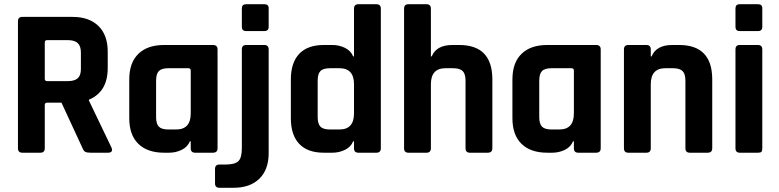

<svg xmlns="http://www.w3.org/2000/svg" viewBox="-20 -723 3689 909"><path d="M171 0H86Q65 0 65 -21V-622Q65 -643 86 -643H324Q402 -643 446 -600Q490 -557 490 -479V-401Q490 -288 401 -251V-247L508 -24Q517 0 491 0H410Q392 0 384 -4Q376 -8 371 -21L271 -237H204Q192 -237 192 -226V-21Q192 0 171 0ZM203 -339H301Q333 -339 348 -352.5Q363 -366 363 -396V-474Q363 -505 348 -519Q333 -533 301 -533H203Q192 -533 192 -522V-350Q192 -339 203 -339Z M781 0H757Q678 0 635 -42Q592 -84 592 -163V-347Q592 -426 635 -468Q678 -510 757 -510H988Q1010 -510 1010 -489V-21Q1010 0 988 0H904Q883 0 883 -21V-54H879Q868 -27 840 -13.5Q812 0 781 0ZM883 -186V-389Q883 -400 871 -400H777Q745 -400 732 -386.5Q719 -373 719 -341V-169Q719 -137 732 -123.5Q745 -110 777 -110H814Q883 -110 883 -186Z M1125 -596V-683Q1125 -703 1145 -703H1232Q1252 -703 1252 -684V-596Q1252 -576 1232 -576H1145Q1125 -576 1125 -596ZM1086 166H1019Q998 166 998 145V77Q998 56 1019 56H1047Q1092 56 1108.5 40Q1125 24 1125 -21V-489Q1125 -510 1146 -510H1231Q1252 -510 1252 -489V2Q1252 80 1208 123Q1164 166 1086 166Z M1554 0H1513Q1436 0 1396.5 -42Q1357 -84 1357 -163V-347Q1357 -426 1396.5 -468Q1436 -510 1513 -510H1554Q1585 -510 1613 -496.5Q1641 -483 1652 -456H1656V-682Q1656 -703 1677 -703H1762Q1783 -703 1783 -682V-21Q1783 0 1762 0H1677Q1656 0 1656 -21V-54H1652Q1641 -27 1613 -13.5Q1585 0 1554 0ZM1656 -186V-324Q1656 -400 1587 -400H1542Q1510 -400 1497 -386.5Q1484 -373 1484 -341V-169Q1484 -137 1497 -123.5Q1510 -110 1542 -110H1587Q1656 -110 1656 -186Z M1999 0H1914Q1893 0 1893 -21V-682Q1893 -703 1914 -703H1999Q2020 -703 2020 -682V-456H2024Q2046 -510 2122 -510H2154Q2311 -510 2311 -347V-21Q2311 0 2289 0H2205Q2184 0 2184 -21V-341Q2184 -373 2170.5 -386.5Q2157 -400 2125 -400H2089Q2020 -400 2020 -324V-21Q2020 0 1999 0Z M2595 0H2571Q2492 0 2449 -42Q2406 -84 2406 -163V-347Q2406 -426 2449 -468Q2492 -510 2571 -510H2802Q2824 -510 2824 -489V-21Q2824 0 2802 0H2718Q2697 0 2697 -21V-54H2693Q2682 -27 2654 -13.5Q2626 0 2595 0ZM2697 -186V-389Q2697 -400 2685 -400H2591Q2559 -400 2546 -386.5Q2533 -373 2533 -341V-169Q2533 -137 2546 -123.5Q2559 -110 2591 -110H2628Q2697 -110 2697 -186Z M3040 0H2955Q2934 0 2934 -21V-489Q2934 -510 2955 -510H3040Q3061 -510 3061 -489V-456H3065Q3087 -510 3163 -510H3195Q3352 -510 3352 -347V-21Q3352 0 3330 0H3246Q3225 0 3225 -21V-341Q3225 -373 3211.5 -386.5Q3198 -400 3166 -400H3130Q3061 -400 3061 -324V-21Q3061 0 3040 0Z M3462 -596V-683Q3462 -703 3482 -703H3569Q3589 -703 3589 -684V-596Q3589 -576 3569 -576H3482Q3462 -576 3462 -596ZM3462 -21V-489Q3462 -510 3482 -510H3568Q3589 -510 3589 -489V-21Q3589 -8 3584.5 -4Q3580 0 3569 0H3483Q3462 0 3462 -21Z"/></svg>

Font: Rajdhani
Style: Bold
Weight: 700
Designer: Satya Rajpurohit, Jyotish Sonowal
Foundry: Indian Type Foundry
Version: Version 1.201 February 1, 2022